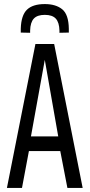

<svg xmlns="http://www.w3.org/2000/svg" viewBox="-20 -923 440 943"><path d="M14 0 154 -707H246L386 0H311L276 -181H122L88 0ZM132 -253H266L200 -629ZM200 -903Q254 -903 285.5 -877.5Q317 -852 318 -782Q318 -772 318 -763L272 -762Q272 -765 272 -767.5Q272 -770 272 -773Q271 -813 254 -831.5Q237 -850 200 -850Q163 -850 146 -831.5Q129 -813 128 -773Q128 -767 128 -762L82 -763Q82 -768 82 -772.5Q82 -777 82 -782Q84 -848 112.5 -875.5Q141 -903 200 -903Z"/></svg>

Font: Georama Condensed
Style: Regular
Weight: 400
Width: 3
Designer: Jean-Baptiste Levee
Foundry: Production Type
Version: Version 1.000